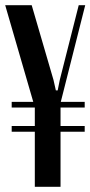

<svg xmlns="http://www.w3.org/2000/svg" viewBox="-28 -719 348 739"><path d="M178 -411 187 -371H194L202 -411L275 -699H300L206 -327H298V-305H205V-234H298V-212H205V0H106V-212H17V-234H106V-305H17V-327H100L-8 -699H94Z"/></svg>

Font: Moniqa Narrow Heading
Style: Bold
Weight: 700
Width: 4
Designer: Rajesh Rajput
Foundry: Rajesh Rajput
Version: Version 1.000